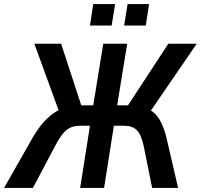

<svg xmlns="http://www.w3.org/2000/svg" viewBox="-53 -919 982 939"><path d="M-33 0 109 -250Q136 -295 164.5 -326Q193 -357 225 -375.5Q257 -394 296 -399L239 -365L115 -705H246L350 -387L338 -404H403L452 -705H569L520 -404H588L562 -387L770 -705H909L676 -365L630 -399Q667 -393 692.5 -373.5Q718 -354 733.5 -323Q749 -292 760 -250L818 0H691L650 -204Q638 -260 616.5 -282Q595 -304 554 -304H504L456 0H339L387 -304H337Q298 -304 272 -283Q246 -262 216 -204L108 0ZM554 -794 571 -899H676L660 -794ZM387 -794 403 -899H510L493 -794Z"/></svg>

Font: Nunito Sans 10pt Condensed
Style: Bold Italic
Weight: 700
Width: 3
Italic angle: -9°
Designer: Vernon Adams
Foundry: Vernon Adams
Version: Version 3.101;gftools[0.9.27]